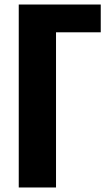

<svg xmlns="http://www.w3.org/2000/svg" viewBox="-20 -830 488 850"><path d="M63 0V-810H426V-687H228V0Z"/></svg>

Font: Oswald SemiBold
Style: Regular
Weight: 600
Designer: Vernon Adams
Foundry: Vernon Adams
Version: Version 4.103;gftools[0.9.33.dev8+g029e19f]